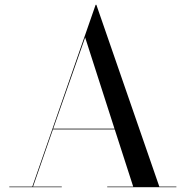

<svg xmlns="http://www.w3.org/2000/svg" viewBox="-20 -785 778 805"><path d="M19 -2.5H115.5L381 -765H384L648 -2.5H719.5V0H429.5V-2.5H538.5L461 -242.5H202L118.5 -2.5H239V0H19ZM337 -628 203 -245.5H460Z"/></svg>

Font: Bodoni* 72pt
Style: Regular
Weight: 400
Version: Version 2.3